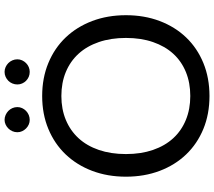

<svg xmlns="http://www.w3.org/2000/svg" viewBox="-68 -861 936 840"><g transform="rotate(-90 400.0 -441.0)"><path d="M753.5 -358Q753.5 -277.5 728 -210.2Q702.5 -143 656 -94.5Q609.5 -46 544.2 -19.2Q479 7.5 400 7.5Q321 7.5 256 -19.2Q191 -46 144.5 -94.5Q98 -143 72.5 -210.2Q47 -277.5 47 -358Q47 -438.5 72.5 -505.8Q98 -573 144.5 -621.8Q191 -670.5 256 -697.5Q321 -724.5 400 -724.5Q479 -724.5 544.2 -697.5Q609.5 -670.5 656 -621.8Q702.5 -573 728 -505.8Q753.5 -438.5 753.5 -358ZM654 -358Q654 -424 636 -476.5Q618 -529 585 -565.2Q552 -601.5 505 -621Q458 -640.5 400 -640.5Q342.5 -640.5 295.5 -621Q248.5 -601.5 215.2 -565.2Q182 -529 164 -476.5Q146 -424 146 -358Q146 -292 164 -239.8Q182 -187.5 215.2 -151.2Q248.5 -115 295.5 -95.8Q342.5 -76.5 400 -76.5Q458 -76.5 505 -95.8Q552 -115 585 -151.2Q618 -187.5 636 -239.8Q654 -292 654 -358ZM351.5 -833Q351.5 -822 347 -812.2Q342.5 -802.5 334.8 -795Q327 -787.5 316.8 -783.2Q306.5 -779 295.5 -779Q285 -779 275.2 -783.2Q265.5 -787.5 258 -795Q250.5 -802.5 246 -812.2Q241.5 -822 241.5 -833Q241.5 -844.5 246 -854.8Q250.5 -865 258 -872.5Q265.5 -880 275.2 -884.5Q285 -889 295.5 -889Q306.5 -889 316.8 -884.5Q327 -880 334.8 -872.5Q342.5 -865 347 -854.8Q351.5 -844.5 351.5 -833ZM560.5 -833Q560.5 -822 556 -812.2Q551.5 -802.5 544 -795Q536.5 -787.5 526.5 -783.2Q516.5 -779 505.5 -779Q494 -779 484 -783.2Q474 -787.5 466.5 -795Q459 -802.5 454.8 -812.2Q450.5 -822 450.5 -833Q450.5 -844.5 454.8 -854.8Q459 -865 466.5 -872.5Q474 -880 484 -884.5Q494 -889 505.5 -889Q516.5 -889 526.5 -884.5Q536.5 -880 544 -872.5Q551.5 -865 556 -854.8Q560.5 -844.5 560.5 -833Z"/></g></svg>

Font: Lato-Regular
Style: Regular
Weight: 400
Designer: Lukasz Dziedzic with Adam Twardoch and Botio Nikoltchev
Foundry: tyPoland Lukasz Dziedzic
Version: Version 2.015; 2015-08-06; http://www.latofonts.com/